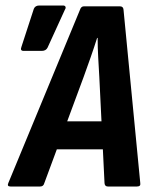

<svg xmlns="http://www.w3.org/2000/svg" viewBox="-20 -678 558 698"><path d="M18 0Q5 0 10 -12L271 -643Q275 -655 285 -655H416Q428 -655 429 -643L490 -12Q492 0 478 0H372Q361 0 360 -12L341 -399Q339 -434 337 -469.5Q335 -505 335 -540H333Q322 -505 309.5 -469.5Q297 -434 284 -398L141 -12Q138 0 126 0ZM166 -135 202 -237H366L370 -135ZM66 -493Q52 -493 58 -508L103 -646Q108 -658 123 -658H209Q216 -658 218 -653.5Q220 -649 216 -643L153 -505Q147 -493 132 -493Z"/></svg>

Font: Sofia Sans Condensed ExtraBold
Style: Italic
Weight: 800
Italic angle: -9°
Version: Version 4.100